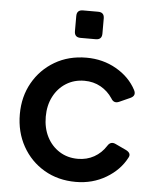

<svg xmlns="http://www.w3.org/2000/svg" viewBox="-54 -812 715 870"><g transform="rotate(5 303.0 -376.5)"><path d="M323 12Q242 12 179 -25Q116 -62 80 -126.5Q44 -191 44 -272Q44 -352 80 -415.5Q116 -479 179 -516Q242 -553 323 -553Q398 -553 459 -518Q520 -483 550 -426Q563 -401 537 -389L488 -367Q464 -356 451 -379Q430 -411 397 -429.5Q364 -448 323 -448Q276 -448 239.5 -425Q203 -402 182.5 -362Q162 -322 162 -271Q162 -219 182.5 -179Q203 -139 239.5 -116Q276 -93 323 -93Q364 -93 397 -111.5Q430 -130 451 -163Q465 -186 488 -175L537 -152Q563 -139 552 -119Q522 -61 460.5 -24.5Q399 12 323 12ZM288 -640Q260 -640 260 -668V-737Q260 -765 288 -765H357Q385 -765 385 -737V-668Q385 -640 357 -640Z"/></g></svg>

Font: Pitagon Sans Text SemiBold
Style: Regular
Weight: 600
Designer: Travis Tran
Foundry: Pitagon
Version: Version 1.001; ttfautohint (v1.8.4.7-5d5b);gftools[0.9.26]